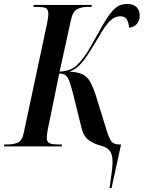

<svg xmlns="http://www.w3.org/2000/svg" viewBox="-52 -739 725 969"><path d="M501 210Q507 169 511.5 133.5Q516 98 516 76Q516 42 503 23.5Q490 5 459 -3Q424 -12 397.5 -30.5Q371 -49 360 -91L315 -273Q305 -310 297.5 -330.5Q290 -351 278.5 -359.5Q267 -368 247 -368L189 -85Q184 -57 184 -43Q184 -24 196.5 -17Q209 -10 243 -10H261L259 0H-32L-30 -10H-12Q18 -10 39 -20Q60 -30 67 -65L185 -618Q189 -638 190.5 -649.5Q192 -661 192 -667Q192 -691 180 -697.5Q168 -704 136 -704H117L118 -714H411L410 -704H388Q359 -704 337 -692.5Q315 -681 306 -638L249 -378Q276 -378 302 -388Q328 -398 351 -426Q365 -440 384.5 -469.5Q404 -499 436 -558Q470 -621 493.5 -655.5Q517 -690 538.5 -704.5Q560 -719 589 -719Q622 -719 637.5 -702.5Q653 -686 653 -662Q653 -633 637.5 -617Q622 -601 599 -599Q599 -619 589.5 -638Q580 -657 555 -657Q527 -657 502.5 -633Q478 -609 443 -547Q412 -495 390 -461.5Q368 -428 347 -408Q326 -388 299 -377Q340 -376 364.5 -364Q389 -352 403.5 -325.5Q418 -299 432 -256L488 -75Q497 -46 508.5 -28Q520 -10 548 -10H559L511 210Z"/></svg>

Font: Noto Serif Display ExtraCondensed SemiBold
Style: Italic
Weight: 600
Width: 2
Italic angle: -12°
Designer: Monotype Design Team
Foundry: Monotype Imaging Inc.
Version: Version 2.009